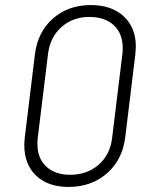

<svg xmlns="http://www.w3.org/2000/svg" viewBox="-20 -729 586 759"><path d="M76 -156Q76 -166 78 -186L118 -514Q129 -603 189.5 -656Q250 -709 339 -709Q421 -709 469 -664.5Q517 -620 517 -545Q517 -536 515 -514L475 -186Q464 -97 402.5 -43.5Q341 10 251 10Q170 10 123 -34.5Q76 -79 76 -156ZM423 -182 464 -517Q465 -525 465 -540Q465 -596 430 -629Q395 -662 333 -662Q268 -662 223 -622Q178 -582 170 -517L129 -182Q128 -174 128 -159Q128 -103 163 -70.5Q198 -38 257 -38Q324 -38 369.5 -77.5Q415 -117 423 -182Z"/></svg>

Font: Barlow Light
Style: Italic
Weight: 300
Italic angle: -7°
Designer: Jeremy Tribby
Foundry: Tribby Type
Version: Version 1.408